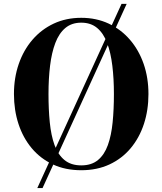

<svg xmlns="http://www.w3.org/2000/svg" viewBox="-20 -850 820 970"><path d="M168.5 100 594 -830.5H620L195 100ZM390.5 10Q310.5 10 247.5 -19.2Q184.5 -48.5 140.5 -101Q96.5 -153.5 73.5 -223.5Q50.5 -293.5 50.5 -375Q50.5 -457 74.8 -527Q99 -597 144 -649.2Q189 -701.5 251.5 -730.8Q314 -760 390.5 -760Q466.5 -760 529 -730.8Q591.5 -701.5 636.5 -649.2Q681.5 -597 705.8 -527Q730 -457 730 -375Q730 -293.5 707 -223.5Q684 -153.5 640 -101Q596 -48.5 533 -19.2Q470 10 390.5 10ZM390.5 -14.5Q442.5 -14.5 475 -41.5Q507.5 -68.5 525 -117.2Q542.5 -166 549 -231.8Q555.5 -297.5 555.5 -375Q555.5 -452.5 547.5 -518.2Q539.5 -584 521.2 -632.8Q503 -681.5 471 -708.5Q439 -735.5 390.5 -735.5Q342 -735.5 310 -708.5Q278 -681.5 259.5 -632.8Q241 -584 233 -518.2Q225 -452.5 225 -375Q225 -297.5 231.5 -231.8Q238 -166 255.5 -117.2Q273 -68.5 305.8 -41.5Q338.5 -14.5 390.5 -14.5Z"/></svg>

Font: Bodoni Moda SC 9pt
Style: Bold
Weight: 700
Designer: Owen Earl
Foundry: indestructible type
Version: Version 2.005